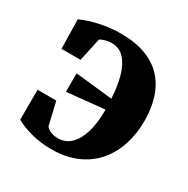

<svg xmlns="http://www.w3.org/2000/svg" viewBox="-134 -671 787 804"><g transform="rotate(30 259.5 -269.0)"><path d="M215 13.5Q165.5 13.5 120.8 2Q76 -9.5 41.5 -28.5L42 -173.5H132.5L157.5 -66.5Q158.5 -61 166.5 -54.8Q174.5 -48.5 187.5 -44.2Q200.5 -40 216.5 -40Q252.5 -40 278 -64.5Q303.5 -89 317 -134.8Q330.5 -180.5 330 -244L149 -225.5V-315L328 -295.5Q325 -356 311.8 -401.8Q298.5 -447.5 274.2 -473Q250 -498.5 213 -498.5Q197 -498.5 183 -494.2Q169 -490 159.5 -484.5L135 -372H43L40 -513Q77 -530.5 126.8 -541.2Q176.5 -552 227 -552Q296.5 -552 347 -533.2Q397.5 -514.5 430.2 -479.2Q463 -444 479 -394.5Q495 -345 495 -283Q495 -223 478 -169.2Q461 -115.5 426.2 -74.5Q391.5 -33.5 338.8 -10Q286 13.5 215 13.5Z"/></g></svg>

Font: Merriweather 60pt ExtraBold
Style: Regular
Weight: 800
Version: Version 2.100